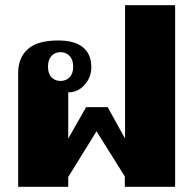

<svg xmlns="http://www.w3.org/2000/svg" viewBox="-20 -720 745 740"><path d="M50 -439Q50 -497 87 -530.5Q124 -564 204 -564Q268 -564 300 -537.5Q332 -511 332 -461Q332 -422 306 -393Q280 -364 243 -364V-186L312 -307H395L462 -186V-700H655V0H461V-40L352 -214L243 -38V0H50ZM262 -463Q262 -490 248 -504.5Q234 -519 213 -519Q192 -519 178.5 -504.5Q165 -490 165 -463Q165 -436 178.5 -422Q192 -408 213 -408Q234 -408 248 -422Q262 -436 262 -463Z"/></svg>

Font: Trirong Black
Style: Regular
Weight: 900
Designer: Katatrad Team
Foundry: CadsonDemak
Version: Version 1.001